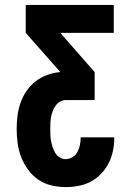

<svg xmlns="http://www.w3.org/2000/svg" viewBox="-20 -755 540 783"><path d="M247 8Q218 8 189 1Q160 -6 136 -22.5Q112 -39 94.5 -63Q77 -87 66.5 -114Q56 -141 52 -170.5Q48 -200 48 -229Q48 -256 51.5 -283.5Q55 -311 64 -336.5Q73 -362 88.5 -384.5Q104 -407 125.5 -423.5Q147 -440 173 -449.5Q199 -459 226 -461L85 -621V-735H444V-621H226L366 -461V-347H250Q237 -347 226 -341Q215 -335 207.5 -325Q200 -315 195.5 -303Q191 -291 188.5 -279Q186 -267 185.5 -254.5Q185 -242 185 -229Q185 -217 185.5 -204Q186 -191 188.5 -178.5Q191 -166 195 -154Q199 -142 205.5 -131Q212 -120 223.5 -113Q235 -106 247 -106Q262 -106 275.5 -114Q289 -122 296 -135.5Q303 -149 306 -164Q309 -179 309 -194V-195H446V-192Q446 -166 440.5 -139.5Q435 -113 423 -89.5Q411 -66 392.5 -46.5Q374 -27 350.5 -14.5Q327 -2 300.5 3Q274 8 247 8Z"/></svg>

Font: Iosevka Term Curly Heavy
Style: Regular
Weight: 900
Designer: Belleve Invis
Foundry: Belleve Invis
Version: Version 32.3.0